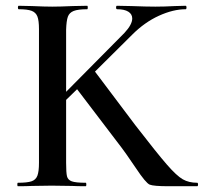

<svg xmlns="http://www.w3.org/2000/svg" viewBox="-20 -645 706 665"><path d="M663 0H564Q512 0 498.5 -5.5Q485 -11 450.5 -63Q416 -115 384 -156L247 -336L209 -299V-81Q209 -47 212 -34.5Q215 -22 228.5 -17Q242 -12 277 -12Q279 -12 279 -6Q279 0 277 0Q246 0 230 -1L159 -2L91 -1Q73 0 42 0Q40 0 40 -6Q40 -12 42 -12Q74 -12 89 -17Q104 -22 109.5 -36.5Q115 -51 115 -81V-544Q115 -574 109.5 -588Q104 -602 89.5 -607.5Q75 -613 45 -613Q42 -613 42 -619Q42 -625 45 -625L91 -624Q135 -622 161 -622Q188 -622 232 -624L282 -625Q284 -625 284 -619Q284 -613 282 -613Q250 -613 235 -607Q220 -601 215 -587Q210 -573 209 -542V-327L411 -531Q438 -560 438 -581Q438 -596 424.5 -604.5Q411 -613 386 -613Q382 -613 382 -619Q382 -625 385 -625L435 -624Q487 -622 518 -622Q550 -622 586 -624L623 -625Q626 -625 626 -619Q626 -613 623 -613Q580 -613 530.5 -590.5Q481 -568 438 -525L309 -397L449 -211Q524 -114 558 -75Q592 -36 613 -24Q634 -12 663 -12Q666 -12 666 -6Q666 0 663 0Z"/></svg>

Font: Cormorant Upright SemiBold
Style: Regular
Weight: 600
Designer: Christian Thalmann (Catharsis Fonts)
Foundry: Catharsis Fonts
Version: Version 3.302